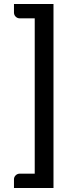

<svg xmlns="http://www.w3.org/2000/svg" viewBox="-20 -791 373 962"><path d="M50 151V107Q50 96 58.5 87.5Q67 79 80 79H154V-699H80Q67 -699 58.5 -707.5Q50 -716 50 -728V-771H248V151Z"/></svg>

Font: Aleo SemiBold
Style: Regular
Weight: 600
Designer: Alessio Laiso
Foundry: Alessio Laiso
Version: Version 2.001;gftools[0.9.29]